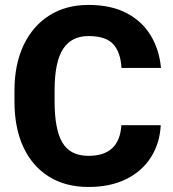

<svg xmlns="http://www.w3.org/2000/svg" viewBox="-20 -741 695 771"><path d="M467.3 -238.3H625.5Q621.6 -165 585.9 -109.1Q550.3 -53.2 486.6 -21.7Q422.9 9.8 335.4 9.8Q242.7 9.8 176 -32Q109.4 -73.7 73.7 -150.6Q38.1 -227.5 38.1 -333.5V-377Q38.1 -482.9 75 -560.1Q111.8 -637.2 178.5 -679.2Q245.1 -721.2 335 -721.2Q425.8 -721.2 488.3 -688.5Q550.8 -655.8 585.2 -598.6Q619.6 -541.5 626.5 -468.3H467.8Q464.4 -530.8 434.8 -563.5Q405.3 -596.2 335 -596.2Q266.6 -596.2 232.9 -543.9Q199.2 -491.7 199.2 -377.9V-333.5Q199.2 -221.7 230.5 -168.5Q261.7 -115.2 335.4 -115.2Q460 -115.2 467.3 -238.3Z"/></svg>

Font: Vazirmatn FD ExtraBold
Style: Regular
Weight: 800
Designer: Saber Rastikerdar
Foundry: Saber Rastikerdar
Version: Version 33.003